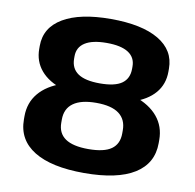

<svg xmlns="http://www.w3.org/2000/svg" viewBox="-80 -792 898 884"><g transform="rotate(10 369.0 -350.0)"><path d="M369 10Q216 10 135 -40Q54 -90 54 -185V-200Q54 -263 91.5 -308Q129 -353 200 -377Q271 -401 369 -401Q468 -401 538.5 -377Q609 -353 646.5 -308Q684 -263 684 -200V-185Q684 -90 604 -40Q524 10 369 10ZM369 -102Q443 -102 477 -126.5Q511 -151 511 -200V-215Q511 -265 476 -291.5Q441 -318 369 -318Q299 -318 262.5 -292Q226 -266 226 -215V-200Q226 -151 261.5 -126.5Q297 -102 369 -102ZM369 -332Q274 -332 206 -353.5Q138 -375 102.5 -417Q67 -459 67 -517V-531Q67 -617 146 -663.5Q225 -710 369 -710Q514 -710 592.5 -663.5Q671 -617 671 -531V-517Q671 -458 635.5 -416.5Q600 -375 532.5 -353.5Q465 -332 369 -332ZM369 -409Q439 -409 471.5 -432Q504 -455 504 -501V-512Q504 -554 470 -576Q436 -598 369 -598Q302 -598 267.5 -576Q233 -554 233 -512V-501Q233 -455 266.5 -432Q300 -409 369 -409Z"/></g></svg>

Font: Pathway Extreme 8pt Thin 12pt
Style: Bold
Weight: 700
Version: Version 1.001;gftools[0.9.26]